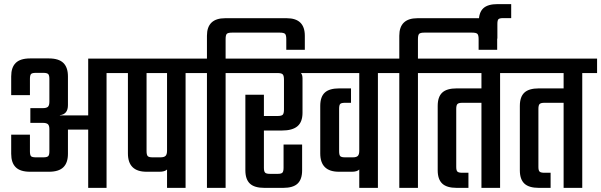

<svg xmlns="http://www.w3.org/2000/svg" viewBox="-20 -910 2912 930"><path d="M567.9 -626V-556.2H496.1V0H407.2V-282.2H309.1V-165Q309.1 -121.6 286.9 -99.9Q264.6 -78.1 216.8 -78.1H126Q78.1 -78.1 56.2 -99.9Q34.2 -121.6 34.2 -165V-257.8H125V-176.8Q125 -158.7 130.4 -153.3Q135.7 -147.9 153.8 -147.9H189.9Q207.5 -147.9 213.4 -153.6Q219.2 -159.2 219.2 -176.8V-284.2Q219.2 -301.8 212.2 -308.3Q205.1 -314.9 187 -314.9H127V-386.2H187Q205.1 -386.2 212.2 -392.8Q219.2 -399.4 219.2 -418V-527.8Q219.2 -545.4 213.4 -551.3Q207.5 -557.1 189.9 -557.1H153.8Q135.7 -557.1 130.4 -551.5Q125 -545.9 125 -527.8V-449.2H34.2V-540Q34.2 -583.5 56.2 -605.2Q78.1 -627 126 -627H216.8Q264.6 -627 286.9 -605.2Q309.1 -583.5 309.1 -540V-400.9Q309.1 -356.4 270 -352.1V-351.1H407.2V-626Z M789.1 -180.2V-556.2H689.9V-178.2Q689.9 -159.7 695.6 -153.8Q701.2 -147.9 718.8 -147.9H756.8Q774.9 -147.9 782 -155Q789.1 -162.1 789.1 -180.2ZM950.7 -626V-556.2H878.9V0H789.1V-88.9Q778.3 -78.1 752 -78.1H689.9Q599.6 -78.1 599.6 -167V-556.2H527.8V-626Z M1368.7 -821.8Q1456.5 -821.8 1456.5 -736.8V-668.9H1366.7V-720.2Q1366.7 -740.2 1360.6 -746.1Q1354.5 -752 1334.5 -752H1104.5Q1084.5 -752 1078.6 -746.1Q1072.8 -740.2 1072.8 -720.2V-626H1144.5V-556.2H1072.8V0H982.4V-556.2H910.6V-626H982.4V-736.8Q982.4 -821.8 1070.8 -821.8Z M1505.4 -626V-556.2H1437.5Q1445.3 -548.3 1445.3 -529.8V-363.8Q1445.3 -319.3 1420.9 -298.6Q1396.5 -277.8 1345.7 -277.8H1258.3V-97.2Q1258.3 -79.6 1264.2 -73.7Q1270 -67.9 1287.6 -67.9H1325.7Q1342.3 -67.9 1347.9 -73.7Q1353.5 -79.6 1353.5 -97.2V-210H1443.4V-85Q1443.4 -41.5 1421.6 -20.8Q1399.9 0 1351.6 0H1260.7Q1212.4 0 1190.4 -20.8Q1168.5 -41.5 1168.5 -85V-451.2H1258.3V-348.1H1323.7Q1343.3 -348.1 1349.4 -354.2Q1355.5 -360.4 1355.5 -379.9V-523.9Q1355.5 -543.5 1349.4 -549.8Q1343.3 -556.2 1323.7 -556.2H1104.5V-626Z M1882.3 -626V-556.2H1810.5V0H1720.2V-88.9Q1709.5 -78.1 1684.6 -78.1H1621.6Q1531.2 -78.1 1531.2 -167V-397Q1531.2 -440.9 1553.2 -461.4Q1575.2 -481.9 1623.5 -481.9H1680.2V-412.1H1651.4Q1633.3 -412.1 1627.9 -406.5Q1622.6 -400.9 1622.6 -382.8V-178.2Q1622.6 -159.7 1627.9 -153.8Q1633.3 -147.9 1651.4 -147.9H1689.5Q1706.5 -147.9 1713.4 -155Q1720.2 -162.1 1720.2 -180.2V-556.2H1465.3V-626Z M2300.3 -821.8Q2388.2 -821.8 2388.2 -736.8V-668.9H2298.3V-720.2Q2298.3 -740.2 2292.2 -746.1Q2286.1 -752 2266.1 -752H2036.1Q2016.1 -752 2010.3 -746.1Q2004.4 -740.2 2004.4 -720.2V-626H2076.2V-556.2H2004.4V0H1914.1V-556.2H1842.3V-626H1914.1V-736.8Q1914.1 -821.8 2002.4 -821.8Z M2474.1 -626V-556.2H2402.3V0H2312V-412.1H2219.2Q2201.7 -412.1 2195.8 -406.2Q2189.9 -400.4 2189.9 -382.8V-101.1Q2189.9 -84 2195.8 -78.6Q2201.7 -73.2 2219.2 -73.2H2249V0H2192.4Q2144 0 2122.1 -20.8Q2100.1 -41.5 2100.1 -85V-397Q2100.1 -440.9 2122.1 -461.4Q2144 -481.9 2192.4 -481.9H2312V-556.2H2036.1V-626Z M2456.1 -822.3H2418Q2399.9 -822.3 2394.5 -817.1Q2389.2 -812 2389.2 -793.9V-723.1H2299.3V-806.2Q2299.3 -849.6 2321 -869.9Q2342.8 -890.1 2390.1 -890.1H2456.1Z M2872.1 -626V-556.2H2800.3V0H2710V-412.1H2617.2Q2599.6 -412.1 2593.8 -406.2Q2587.9 -400.4 2587.9 -382.8V-101.1Q2587.9 -84 2593.8 -78.6Q2599.6 -73.2 2617.2 -73.2H2647V0H2590.3Q2542 0 2520 -20.8Q2498 -41.5 2498 -85V-397Q2498 -440.9 2520 -461.4Q2542 -481.9 2590.3 -481.9H2710V-556.2H2434.1V-626Z"/></svg>

Font: Teko
Style: Regular
Weight: 400
Designer: Manushi Parikh, Jonny Pinhorn
Foundry: Indian Type Foundry
Version: Version 2.000;PS 1.0;hotconv 1.0.79;makeotf.lib2.5.61930